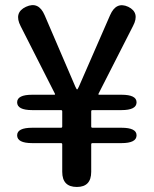

<svg xmlns="http://www.w3.org/2000/svg" viewBox="-20 -742 610 762"><path d="M285 0Q227 0 227 -60V-169Q227 -174 222 -174H108Q48 -174 48 -205Q48 -235 108 -235H222Q227 -235 227 -240V-300Q227 -305 222 -305H108Q48 -305 48 -336Q48 -366 108 -366H195Q200 -366 198 -370L62 -638Q34 -692 83 -715Q133 -738 157 -682L279 -398Q284 -387 286 -387Q288 -387 293 -398L417 -682Q441 -737 489 -715Q536 -692 508 -639L371 -370Q369 -366 374 -366H462Q522 -366 522 -336Q522 -305 462 -305H347Q342 -305 342 -300V-240Q342 -235 347 -235H462Q522 -235 522 -205Q522 -174 462 -174H347Q342 -174 342 -169V-60Q342 0 285 0Z"/></svg>

Font: Resource Han Rounded JP Medium
Style: Regular
Weight: 500
Designer: Cyano Hao (round all glyphs); Ryoko NISHIZUKA 西塚涼子 (kana, bopomofo & ideographs); Paul D. Hunt (Latin, Greek & Cyrillic)
Foundry: Cyano Hao
Version: 0.990